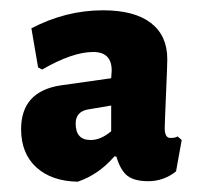

<svg xmlns="http://www.w3.org/2000/svg" viewBox="-20 -673 390 373"><path d="M180 -653Q241 -653 273 -628.5Q305 -604 305 -558Q305 -547 302.5 -489.5Q300 -432 300 -424Q300 -405 311 -405Q321 -405 325 -408L333 -401L322 -340Q298 -321 268 -321Q241 -321 227.5 -331.5Q214 -342 206 -369H202Q172 -334 131 -320Q80 -321 50.5 -348Q21 -375 21 -422Q21 -495 97 -507L196 -521L197 -536Q197 -572 161 -572Q121 -572 62 -538L54 -542L41 -618Q108 -653 180 -653ZM196 -468 149 -460Q127 -455 127 -433Q127 -401 156 -401Q176 -401 196 -418Z"/></svg>

Font: Alegreya Sans SC ExtraBold
Style: Regular
Weight: 800
Designer: Juan Pablo del Peral
Foundry: Huerta Tipografica
Version: Version 2.007